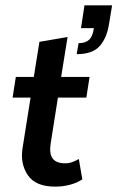

<svg xmlns="http://www.w3.org/2000/svg" viewBox="-20 -686 438 716"><path d="M186 10Q113 10 84 -32.5Q55 -75 64 -133L94 -322H27L39 -399H106L127 -530L232 -548L208 -399H314L302 -322H196L169 -151Q163 -114 176 -95.5Q189 -77 223 -77Q237 -77 250.5 -82Q264 -87 274 -93L287 -17Q265 -3 239 3.5Q213 10 186 10ZM266 -484 273 -525Q299 -525 312.5 -538Q326 -551 330 -581H282L295 -666H398L387 -599Q379 -545 352 -514.5Q325 -484 266 -484Z"/></svg>

Font: Rokkitt SemiBold SemiBold
Style: Italic
Weight: 600
Italic angle: -9°
Version: Version 3.103